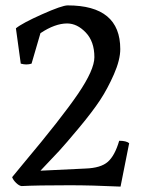

<svg xmlns="http://www.w3.org/2000/svg" viewBox="-20 -687 524 712"><path d="M25 -30 67 -81Q208 -249 269 -338.5Q330 -428 330 -475Q330 -533 298 -566.5Q266 -600 229 -600Q184 -600 130 -564L97 -451Q88 -448 77 -448Q69 -448 57 -451L39 -582Q62 -601 136 -634Q210 -667 231 -667Q426 -667 426 -505Q426 -465 402.5 -411.5Q379 -358 351 -315.5Q323 -273 273 -213Q223 -153 199 -127Q175 -101 130 -54L297 -62Q354 -64 380 -87Q406 -110 422 -165Q448 -165 459 -156L427 5Q320 0 239 0Q117 0 60 3Q51 2 40 -8.5Q29 -19 25 -30Z"/></svg>

Font: Darwin Serif Regular ALPHA
Style: Regular
Weight: 400
Designer: Emily de Oliveira Santos
Version: Version 0.1